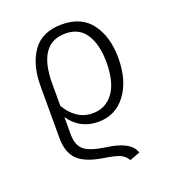

<svg xmlns="http://www.w3.org/2000/svg" viewBox="-135 -635 839 942"><g transform="rotate(-20 284.5 -163.5)"><path d="M384 207Q372 184 347 172.5Q322 161 260 152Q169 137 131.5 98.5Q94 60 94 -14V-285Q94 -396 142.5 -465Q191 -534 295 -534Q398 -534 449 -464Q500 -394 500 -285Q500 -167 446 -95Q392 -23 302 -23Q206 -23 152 -102V-14Q152 44 181.5 69.5Q211 95 294 107Q418 123 438 187ZM291 -72Q357 -72 397.5 -125.5Q438 -179 438 -285Q438 -376 403 -431Q368 -486 296 -486Q152 -486 152 -276V-161Q175 -120 210 -96Q245 -72 291 -72Z"/></g></svg>

Font: Trujillo Light
Style: Regular
Weight: 300
Designer: Fira Sans original fonts by bBox Type GmbH, Carrois Corporate GbR, & Edenspiekermann AG / Changes by Cristiano Sobral
Foundry: Fira Sans original fonts by bBox Type GmbH, Carrois Corporate GbR, & Edenspiekermann AG / Changes by Cristiano Sobral
Version: Version 4.301;July 28, 2020;FontCreator 13.0.0.2655 64-bit